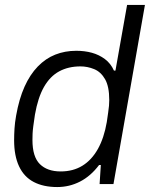

<svg xmlns="http://www.w3.org/2000/svg" viewBox="-20 -743 605 775"><path d="M211 12Q155 12 116 -8.5Q77 -29 57 -71.5Q37 -114 37 -177Q37 -199 38.5 -223.5Q40 -248 45 -276Q57 -344 79 -393Q101 -442 132.5 -474.5Q164 -507 203 -522.5Q242 -538 288 -538Q322 -538 351 -530Q380 -522 403.5 -504.5Q427 -487 440 -458H446L493 -723H565L438 0H382L387 -77H380Q346 -32 303 -10Q260 12 211 12ZM225 -51Q275 -51 312.5 -74Q350 -97 375 -141.5Q400 -186 411 -250Q414 -272 416.5 -288Q419 -304 420 -316.5Q421 -329 421 -339Q421 -394 404 -423.5Q387 -453 360 -464Q333 -475 305 -475Q256 -475 219 -455Q182 -435 157.5 -392Q133 -349 121 -280Q117 -253 114.5 -234.5Q112 -216 111.5 -203Q111 -190 111 -178Q111 -110 141 -80.5Q171 -51 225 -51Z"/></svg>

Font: Archivo SemiBold Light
Style: Italic
Weight: 300
Italic angle: -10°
Version: Version 2.001